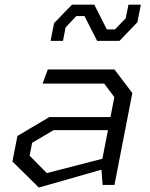

<svg xmlns="http://www.w3.org/2000/svg" viewBox="-20 -812 660 843"><path d="M430.5 0H482.5L561 -403.5L482.5 -507H190L167 -445H437.5L482 -385.5L465 -298H196.5L56.5 -215L34.5 -103L150.5 11.5L425.5 -67ZM110 -128.5 121 -185 215 -240.5H454L429.5 -115L185.5 -52ZM202 -632.5H256.5L268 -691.5L315 -741.5H351L406.5 -632.5H504.5L583 -714L598.5 -791.5H544L532 -732L485 -683H449L394 -791.5H296L217.5 -710.5Z"/></svg>

Font: Monaspace Krypton Light
Style: Italic
Weight: 300
Italic angle: -11°
Designer: Riley Cran & the Lettermatic Team
Foundry: Lettermatic
Version: Version 1.101 (Monaspace Krypton)